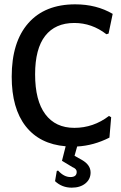

<svg xmlns="http://www.w3.org/2000/svg" viewBox="-20 -669 559 886"><path d="M327 -649Q425 -649 500 -605L481 -514L471 -511Q404 -563 323 -563Q235 -563 188.5 -503.5Q142 -444 142 -326Q142 -205 189 -142Q236 -79 323 -79Q411 -79 483 -134L493 -128L485 -34Q412 3 336 7L324 50L358 69Q398 92 398 127Q398 158 374 177.5Q350 197 311 197Q266 197 234 167L242 120L248 118Q275 148 305 148Q334 148 334 124Q334 110 314 102L266 73L283 6Q163 -4 98.5 -86.5Q34 -169 34 -315Q34 -475 110.5 -562Q187 -649 327 -649Z"/></svg>

Font: Alegreya Sans Medium
Style: Regular
Weight: 500
Designer: Juan Pablo del Peral
Foundry: Huerta Tipografica
Version: Version 2.007